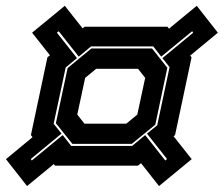

<svg xmlns="http://www.w3.org/2000/svg" viewBox="-67 -630 753 646"><path d="M24 -4 -47 -94.5 42.5 -168.5 37 -175.5 92.5 -437 101 -444 41 -520 151 -610.5 211 -534.5 217.5 -540H496.5L501.5 -533.5L595 -610.5L666 -520L573 -443L577.5 -437L522 -175.5L517 -171.5L578 -94.5L468 -4L407.5 -81L397 -72.5H118L114 -78ZM217 -214H358L395 -244.5L421.5 -368L397.5 -398.5H256.5L219.5 -368L193 -244.5ZM40 -90 144 -175.5 172.5 -139H377.5L421.5 -175.5L489 -90L495 -95L427.5 -180.5L462 -208.5L503.5 -404L479.5 -434.5L583 -520L579.5 -525L475.5 -439.5L448.5 -474H239.5L198 -439.5L130.5 -525L124.5 -520L192 -434.5L154 -403L113.5 -213.5L140 -180.5L36.5 -95ZM176.5 -146 121 -215.5 160.5 -401 240.5 -467H444.5L496 -402L455.5 -210.5L376.5 -146Z"/></svg>

Font: Tourney Thin ExtraBold
Style: Italic
Weight: 800
Italic angle: -12°
Version: Version 1.015